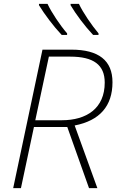

<svg xmlns="http://www.w3.org/2000/svg" viewBox="-20 -970 604 990"><path d="M460 -790H488V-798C454 -838 408 -905 387 -950H344V-943C371 -897 419 -833 460 -790ZM298 -790H326V-798C291 -838 246 -905 225 -950H181V-943C209 -897 257 -833 298 -790ZM48 0H88L155 -315H327L439 0H482L365 -323C494 -348 560 -423 560 -546C560 -658 489 -714 348 -714H199ZM299 -350H162L232 -678H342C462 -678 520 -636 520 -544C520 -411 426 -350 299 -350Z"/></svg>

Font: Noto Sans ExtraLight
Style: Italic
Weight: 200
Italic angle: -12°
Designer: Monotype Design Team
Foundry: Monotype Imaging Inc.
Version: Version 2.013